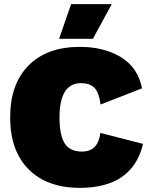

<svg xmlns="http://www.w3.org/2000/svg" viewBox="-20 -896 717 926"><path d="M323 -876H519L428 -709H265ZM670 -202Q619 10 365 10Q207 10 118 -79.5Q29 -169 29 -330Q29 -491 118 -580.5Q207 -670 365 -670Q481 -670 563 -620.5Q645 -571 665 -470L465 -392Q457 -452 434.5 -473.5Q412 -495 371 -495Q267 -495 267 -330Q267 -244 292 -204.5Q317 -165 376 -165Q453 -165 464 -255Z"/></svg>

Font: Elaine Sans Black
Style: Regular
Weight: 900
Designer: Wei Huang
Foundry: Wei Huang
Version: Version 2.001;December 24, 2019;FontCreator 12.0.0.2547 64-b